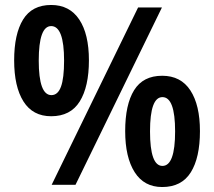

<svg xmlns="http://www.w3.org/2000/svg" viewBox="-20 -744 862 773"><path d="M186 -724Q260 -724 299 -665.5Q338 -607 338 -501Q338 -395 301 -335.5Q264 -276 186 -276Q112 -276 74.5 -335.5Q37 -395 37 -501Q37 -607 73 -665.5Q109 -724 186 -724ZM632 -714 284 0H188L536 -714ZM186 -639Q136 -639 136 -500Q136 -361 187 -361Q213 -361 225.5 -395Q238 -429 238 -500Q238 -639 186 -639ZM633 -439Q708 -439 746.5 -380Q785 -321 785 -216Q785 -109 748 -50Q711 9 633 9Q560 9 522 -51Q484 -111 484 -216Q484 -323 520 -381Q556 -439 633 -439ZM634 -353Q584 -353 584 -215Q584 -76 634 -76Q685 -76 685 -215Q685 -353 634 -353Z"/></svg>

Font: Noto Sans Gujarati SemiCondensed SemiBold
Style: Regular
Weight: 600
Width: 4
Designer: Jelle Bosma - Monotype Design Team, Universal Thirst
Foundry: Monotype Imaging Inc.
Version: Version 2.106; ttfautohint (v1.8.4.7-5d5b)